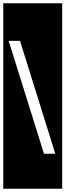

<svg xmlns="http://www.w3.org/2000/svg" viewBox="-32 -937 399 1170"><path d="M347 213H-12V-917H347ZM21 -688 236 0H305L90 -688Z"/></svg>

Font: Zilla Slab Highlight
Style: Regular
Weight: 400
Designer: Typotheque Type Foundry
Foundry: Typotheque type foundry
Version: Version 1.1; 2017; ttfautohint (v1.6)